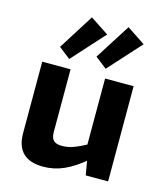

<svg xmlns="http://www.w3.org/2000/svg" viewBox="-116 -861 825 962"><g transform="rotate(15 296.5 -380.0)"><path d="M205 -494V-169Q205 -138 218.5 -125Q232 -112 262 -112Q293 -112 323.5 -123.5Q354 -135 400 -160L411 -79Q357 -33 305.5 -10Q254 13 198 13Q58 13 58 -124V-494ZM532 -494V0H416L399 -97L384 -111V-494ZM241 -773 337 -710 185 -542 125 -589ZM431 -773 526 -710 374 -542 314 -589Z"/></g></svg>

Font: Exo 2
Style: Bold
Weight: 700
Designer: Natanael Gama
Foundry: Natanael Gama
Version: Version 2.010